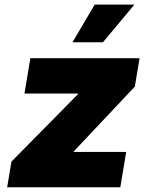

<svg xmlns="http://www.w3.org/2000/svg" viewBox="-20 -792 630 812"><path d="M10.3 0 28.3 -108.4 309.6 -393.6 310.1 -396.5H83.5L108.4 -545.9H570.3L550.3 -425.8L292.5 -152.3L292 -149.4H513.7L488.8 0ZM286.6 -613.3 380.4 -772.5H548.3L415.5 -613.3Z"/></svg>

Font: Inter Black
Style: Italic
Weight: 900
Italic angle: -9.39999°
Designer: Rasmus Andersson
Foundry: rsms
Version: Version 4.000;git-a52131595